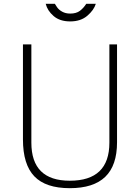

<svg xmlns="http://www.w3.org/2000/svg" viewBox="-20 -974 732 1004"><path d="M345 10Q219 10 159.5 -52Q100 -114 100 -245V-742H144V-228Q144 -29 345 -29Q552 -29 552 -228V-742H592V-230Q592 -109 530.5 -49.5Q469 10 345 10ZM347 -862Q293 -862 260.5 -890Q228 -918 219 -954H267Q268 -952 277.5 -937.5Q287 -923 305 -913Q323 -903 347 -903Q379 -903 398 -917.5Q417 -932 431 -954H481Q471 -921 436.5 -891.5Q402 -862 347 -862Z"/></svg>

Font: Morrison Thin
Style: Regular
Weight: 100
Designer: Pablo Impallari, Rodrigo Fuenzalida (Modified by Dan O. Williams)
Version: Version 0.03;June 6, 2019;FontCreator 11.5.0.2425 64-bit; tt